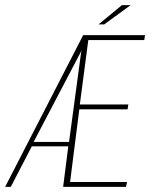

<svg xmlns="http://www.w3.org/2000/svg" viewBox="-47 -728 593 748"><path d="M-27 0 277 -591H518L515 -572H297L264 -321H453L450 -302H262L226 -19H448L444 0H199L219 -158H77L-5 0ZM84 -175H222L269 -524L271 -534L268 -526ZM337 -633 428 -708H462L359 -633Z"/></svg>

Font: Alumni Sans SC Thin
Style: Italic
Weight: 100
Italic angle: -8°
Designer: Robert E. Leuschke
Foundry: Robert E. Leuschke
Version: Version 1.016